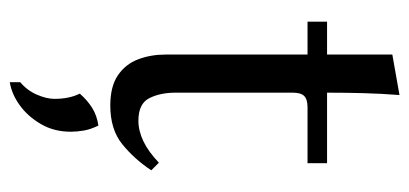

<svg xmlns="http://www.w3.org/2000/svg" viewBox="-248 -384 858 403"><g transform="rotate(90 181.5 -183.0)"><path d="M322 -87 338 -71Q314 -35 283 -10Q252 15 202 15Q162 15 138.5 -1Q115 -17 105 -43.5Q95 -70 95 -101V-399H26V-440H95V-577L180 -592Q177 -554 176 -516Q175 -478 175 -440H323V-399H206Q189 -399 182 -392Q175 -385 175 -368V-122Q175 -90 186.5 -67Q198 -44 234 -44Q255 -44 277 -54.5Q299 -65 322 -87ZM244 40Q252 56 254.5 70.5Q257 85 257 98Q257 133 241 160.5Q225 188 201.5 205Q178 222 153 226V204Q170 190 179 169.5Q188 149 188 132Q188 101 177 79Q191 63 207 53Q223 43 244 40Z"/></g></svg>

Font: Bona Nova
Style: Regular
Weight: 400
Designer: Mateusz Machalski
Foundry: Capitalics
Version: Version 4.001; ttfautohint (v1.8.3)